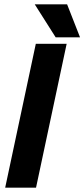

<svg xmlns="http://www.w3.org/2000/svg" viewBox="-20 -870 391 890"><path d="M4 0 146 -667H289L147 0ZM141 -850H291L351 -697H238Z"/></svg>

Font: Epunda Sans
Style: Bold Italic
Weight: 700
Italic angle: -12.0243°
Designer: Simon Atzbach
Foundry: typofactur
Version: Version 2.204; ttfautohint (v1.8.4.7-5d5b)